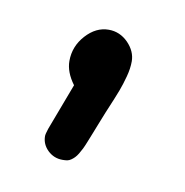

<svg xmlns="http://www.w3.org/2000/svg" viewBox="-37 -113 238 247"><g transform="rotate(10 82.0 10.5)"><path d="M58.1 98.1Q46.9 98.1 38.8 90.3Q30.8 82.5 30.8 71.8Q30.8 69.3 33.2 62L56.2 1Q44.9 -14.2 44.9 -28.8Q44.9 -47.9 58.1 -62.5Q71.3 -77.1 87.9 -77.1Q102.5 -77.1 113.3 -66.2Q124 -55.2 124 -42Q124 -32.7 121.1 -22Q118.2 -11.2 115 -2.7Q111.8 5.9 102.1 28.8Q99.1 36.1 95.7 44.9Q92.3 53.7 90.3 58.6Q88.4 63.5 85.9 69.6Q83.5 75.7 81.8 79.1Q80.1 82.5 77.9 86.2Q75.7 89.8 73.7 91.8Q71.8 93.8 69.3 95.5Q66.9 97.2 64.2 97.7Q61.5 98.1 58.1 98.1Z"/></g></svg>

Font: Comic Neue
Style: Regular
Weight: 400
Designer: Craig Rozynski
Foundry: Craig Rozynski
Version: Version 2.003;hotconv 1.0.109;makeotfexe 2.5.65596